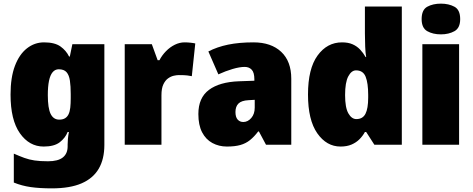

<svg xmlns="http://www.w3.org/2000/svg" viewBox="-20 -796 2602 1056"><path d="M222 -563Q281 -563 312.5 -540.5Q344 -518 360 -485H364L378 -553H554V1Q554 79 523 132Q492 185 428.5 212.5Q365 240 265 240Q198 240 149 233Q100 226 56 208V49Q88 63 114 72.5Q140 82 170 86.5Q200 91 244 91Q299 91 325.5 70Q352 49 352 9V-1Q352 -14 353.5 -32Q355 -50 359 -70H352Q339 -37 308.5 -13.5Q278 10 220 10Q141 10 89.5 -63Q38 -136 38 -276Q38 -370 62 -433.5Q86 -497 128 -530Q170 -563 222 -563ZM303 -415Q283 -415 269.5 -399Q256 -383 249.5 -351.5Q243 -320 243 -273Q243 -201 258.5 -169.5Q274 -138 306 -138Q325 -138 337.5 -145.5Q350 -153 357 -167.5Q364 -182 366.5 -204Q369 -226 369 -256V-279Q369 -322 364.5 -352.5Q360 -383 346 -399Q332 -415 303 -415Z M995 -563Q1012 -563 1029.5 -561Q1047 -559 1054 -557L1035 -377Q1025 -379 1010.5 -381Q996 -383 963 -383Q952 -383 936 -379.5Q920 -376 904.5 -365Q889 -354 878.5 -332Q868 -310 868 -272V0H666V-553H815L847 -465H857Q871 -492 893 -514.5Q915 -537 941.5 -550Q968 -563 995 -563Z M1374 -563Q1471 -563 1526.5 -511Q1582 -459 1582 -363V0H1443L1404 -73H1400Q1378 -44 1355 -25.5Q1332 -7 1302 1.5Q1272 10 1228 10Q1184 10 1148 -9.5Q1112 -29 1091.5 -68.5Q1071 -108 1071 -169Q1071 -258 1129 -301.5Q1187 -345 1294 -349L1379 -352V-360Q1379 -397 1364.5 -412.5Q1350 -428 1326 -428Q1298 -428 1259 -416.5Q1220 -405 1181 -387L1126 -513Q1174 -538 1234.5 -550.5Q1295 -563 1374 -563ZM1347 -245Q1308 -243 1291.5 -226.5Q1275 -210 1275 -180Q1275 -152 1287 -138.5Q1299 -125 1318 -125Q1343 -125 1362 -147Q1381 -169 1381 -204V-247Z M1853 10Q1776 10 1725 -63Q1674 -136 1674 -276Q1674 -418 1726.5 -490.5Q1779 -563 1861 -563Q1895 -563 1919 -552.5Q1943 -542 1960.5 -523.5Q1978 -505 1991 -482H1994Q1990 -503 1988.5 -540Q1987 -577 1987 -612V-760H2190V0H2039L1994 -70H1987Q1975 -48 1957 -30Q1939 -12 1913.5 -1Q1888 10 1853 10ZM1940 -141Q1975 -141 1990 -170Q2005 -199 2005 -259V-274Q2005 -339 1991 -374Q1977 -409 1938 -409Q1913 -409 1895.5 -376Q1878 -343 1878 -273Q1878 -204 1896 -172.5Q1914 -141 1940 -141Z M2505 -553V0H2303V-553ZM2405 -776Q2448 -776 2479.5 -759Q2511 -742 2511 -691Q2511 -642 2479.5 -624.5Q2448 -607 2405 -607Q2361 -607 2330 -624.5Q2299 -642 2299 -691Q2299 -742 2330 -759Q2361 -776 2405 -776Z"/></svg>

Font: Noto Sans Display Black
Style: Regular
Weight: 900
Designer: Monotype Design Team
Foundry: Monotype Imaging Inc.
Version: Version 2.003